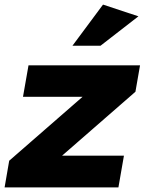

<svg xmlns="http://www.w3.org/2000/svg" viewBox="-52 -815 629 835"><path d="M537 -416 557 -531H72L48 -394H307L-12 -116L-32 0H463L487 -138H218ZM263 -616H385L550 -744L396 -795Z"/></svg>

Font: Geom ExtraBold
Style: Bold Italic
Weight: 800
Italic angle: -10°
Version: Version 1.102